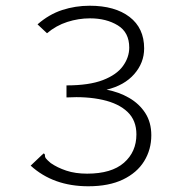

<svg xmlns="http://www.w3.org/2000/svg" viewBox="-20 -639 640 670"><path d="M288 11Q166 11 87 -61L126 -98L133 -104L137 -99Q136 -92 140 -86.5Q144 -81 157 -70Q180 -54 211.5 -43.5Q243 -33 284 -33Q369 -33 412.5 -71Q456 -109 456 -170Q456 -219 425 -248.5Q394 -278 338.5 -290.5Q283 -303 212 -299V-341Q291 -341 339 -359.5Q387 -378 409 -408.5Q431 -439 431 -473Q431 -526 391 -550.5Q351 -575 294 -575Q254 -575 215 -562.5Q176 -550 144 -523L111 -554Q151 -589 197 -604Q243 -619 293 -619Q381 -619 432 -580Q483 -541 483 -470Q483 -420 448.5 -380.5Q414 -341 352 -326Q395 -318 430.5 -297.5Q466 -277 487 -244.5Q508 -212 508 -167Q508 -117 483 -76.5Q458 -36 409 -12.5Q360 11 288 11Z"/></svg>

Font: Inconsolata Expanded Light
Style: Regular
Weight: 300
Width: 7
Monospace: yes
Designer: Raph Levien, Cyreal, Brenton Simpson
Foundry: Raph Levien, Cyreal, Google
Version: Version 3.001; ttfautohint (v1.8.2.53-6de2)